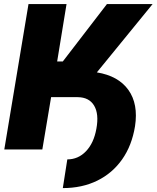

<svg xmlns="http://www.w3.org/2000/svg" viewBox="-20 -748 784 961"><path d="M1.5 0 122.6 -727.5H313L266.1 -440.4H294.4L515.1 -727.5H743.7L464.8 -385.7Q572.3 -368.2 622.6 -297.9Q672.9 -227.5 655.8 -116.2Q640.1 -19.5 591.3 49.8Q542.5 119.1 466.8 156.2Q391.1 193.4 294.4 193.4L316.9 49.8Q371.6 49.8 410.6 8.8Q449.7 -32.2 462.4 -103.5Q476.1 -177.2 451.2 -219.2Q426.3 -261.2 368.7 -261.7H235.8L191.9 0Z"/></svg>

Font: Inter Black
Style: Italic
Weight: 900
Italic angle: -9.39999°
Designer: Rasmus Andersson
Foundry: rsms
Version: Version 4.000;git-a52131595